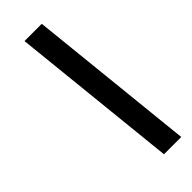

<svg xmlns="http://www.w3.org/2000/svg" viewBox="-312 -896 1053 1053"><g transform="rotate(-45 214.5 -370.0)"><path d="M149.9 -860 251.8 120H385.8L283.8 -860Z"/></g></svg>

Font: Blink
Style: Obl
Weight: 400
Designer: Mew Too
Foundry: Cannot Into Space Fonts
Version: Version 001.000